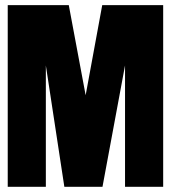

<svg xmlns="http://www.w3.org/2000/svg" viewBox="-20 -720 659 740"><path d="M228 0 156.7 -467.8V0H9.8V-700.2H245.1L310.1 -353L374 -700.2H608.9V0H461.9V-467.8L375 0Z"/></svg>

Font: Quaderni
Style: Regular
Weight: 400
Designer: Romain Laurent, Daphné Lejeune, Alexandre D’Hubert
Foundry: ESAD Valence
Version: Version 1.000;FEAKit 1.0